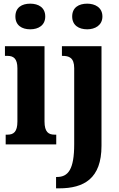

<svg xmlns="http://www.w3.org/2000/svg" viewBox="-20 -788 649 1048"><path d="M145 -628C190 -628 227 -650 227 -698C227 -747 190 -768 145 -768C99 -768 64 -747 64 -698C64 -650 99 -628 145 -628ZM456 -628C499 -628 539 -650 539 -698C539 -747 499 -768 456 -768C410 -768 374 -747 374 -698C374 -650 410 -628 456 -628ZM11 0H287V-53H278C245 -53 223 -67 223 -125V-536H7V-483H21C53 -483 75 -469 75 -415V-125C75 -68 54 -53 21 -53H11ZM286 240H303C438 240 534 187 534 8V-536H318V-483H321C356 -483 385 -474 385 -416V-1C385 137 352 178 291 178H286Z"/></svg>

Font: Noto Serif Lao ExtraCondensed ExtraBold
Style: Regular
Weight: 800
Width: 2
Designer: Monotype Design Team
Foundry: Monotype Imaging Inc.
Version: Version 2.003